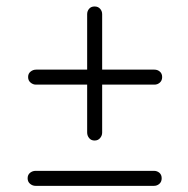

<svg xmlns="http://www.w3.org/2000/svg" viewBox="-20 -664 596 608"><path d="M69 -420Q69 -431 76.8 -437.2Q84.5 -443.5 94.5 -443.5H469Q479 -443.5 486.2 -437.2Q493.5 -431 493.5 -420Q493.5 -409 486.2 -402.5Q479 -396 469 -396H94Q84.5 -396 76.8 -402.5Q69 -409 69 -420ZM279.5 -219Q268.5 -219 262.2 -226.8Q256 -234.5 256 -244.5V-619Q256 -629 262.2 -636.2Q268.5 -643.5 279.5 -643.5Q290.5 -643.5 297 -636.2Q303.5 -629 303.5 -619V-244Q303.5 -234.5 297 -226.8Q290.5 -219 279.5 -219ZM67.5 -99.5Q67.5 -110.5 75.2 -116.8Q83 -123 93 -123H467.5Q477.5 -123 484.8 -116.8Q492 -110.5 492 -99.5Q492 -88.5 484.8 -82Q477.5 -75.5 467.5 -75.5H92.5Q83 -75.5 75.2 -82Q67.5 -88.5 67.5 -99.5Z"/></svg>

Font: Fraunces 16pt
Style: Regular
Weight: 400
Version: Version 1.000;[b76b70a41]